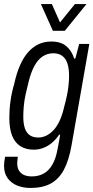

<svg xmlns="http://www.w3.org/2000/svg" viewBox="-25 -743 461 948"><path d="M126 185Q89 185 59.5 173Q30 161 12.5 136.5Q-5 112 -5 76Q-5 68 -4 57.5Q-3 47 0 31H63Q62 40 61 47.5Q60 55 60 62Q60 86 69.5 100.5Q79 115 95 121.5Q111 128 132 128Q166 128 191.5 113.5Q217 99 234 69Q251 39 259 -6Q263 -24 266 -42.5Q269 -61 272 -78H267Q251 -54 231 -37.5Q211 -21 188.5 -12.5Q166 -4 142 -4Q103 -4 76 -21Q49 -38 35 -72.5Q21 -107 21 -161Q21 -203 27 -245.5Q33 -288 45 -328Q68 -434 114.5 -486Q161 -538 228 -538Q276 -538 303 -514.5Q330 -491 341 -454H347L366 -526H416L328 -24Q315 49 290.5 95Q266 141 226 163Q186 185 126 185ZM164 -64Q184 -64 203 -73Q222 -82 239 -100Q256 -118 269.5 -147Q283 -176 292 -216Q300 -245 305.5 -271.5Q311 -298 313.5 -322.5Q316 -347 316 -368Q316 -405 308 -429.5Q300 -454 282.5 -467Q265 -480 238 -480Q210 -480 186.5 -465Q163 -450 145.5 -418.5Q128 -387 116 -338Q108 -307 101.5 -277Q95 -247 92.5 -219.5Q90 -192 90 -167Q90 -132 98 -109Q106 -86 122.5 -75Q139 -64 164 -64ZM402 -723 295 -591H236L177 -723H231L283 -606H250L345 -723Z"/></svg>

Font: Archivo Condensed Light
Style: Italic
Weight: 300
Width: 3
Italic angle: -10°
Designer: Hector Gatti
Foundry: Omnibus-Type
Version: Version 2.001